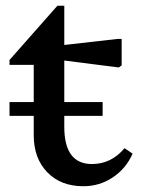

<svg xmlns="http://www.w3.org/2000/svg" viewBox="-20 -633 493 666"><path d="M269 13Q191 13 144 -35.5Q97 -84 97 -164V-408H13V-425L179 -613H203V-477L388 -498H402V-406L392 -399L203 -423V-193Q203 -64 299 -64Q366 -64 412 -119L440 -100Q417 -48 371 -17.5Q325 13 269 13ZM13 -231V-279H336V-231Z"/></svg>

Font: Platypi
Style: Regular
Weight: 400
Designer: David Sargent
Foundry: Bolt Cutter Type
Version: Version 1.200; ttfautohint (v1.8.4.7-5d5b)